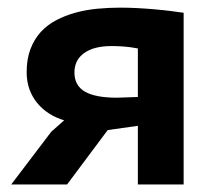

<svg xmlns="http://www.w3.org/2000/svg" viewBox="-20 -490 581 510"><path d="M346.2 -155.8 266.1 -144.5 158.2 0H9.8L116.2 -140.1L150.4 -170.4Q128.9 -176.8 110.8 -188.2Q92.8 -199.7 79.3 -215.8Q65.9 -231.9 58.3 -252.7Q50.8 -273.4 50.8 -298.3Q50.8 -333 60.8 -359.4Q70.8 -385.7 88.1 -404.8Q105.5 -423.8 129.2 -436.3Q152.8 -448.7 180.4 -456.3Q208 -463.9 238.3 -466.8Q268.6 -469.7 298.8 -469.7Q320.8 -469.7 344.2 -468.5Q367.7 -467.3 389.9 -465.3Q412.1 -463.4 432.1 -460.9Q452.1 -458.5 467.8 -456.1V0H346.2ZM346.2 -232.4V-361.3Q325.7 -365.2 308.1 -366.5Q290.5 -367.7 276.9 -367.7Q229.5 -367.7 203.6 -349.1Q177.7 -330.6 177.7 -297.4Q177.7 -262.7 205.6 -246.6Q233.4 -230.5 290.5 -230.5Z"/></svg>

Font: PT Astra Sans
Style: Bold
Weight: 700
Designer: A.Korolkova, I. Chaeva
Foundry: ParaType Ltd
Version: Version 1.001; ttfautohint (v1.6)